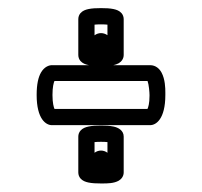

<svg xmlns="http://www.w3.org/2000/svg" viewBox="-20 -530 485 461"><path d="M340.5 -373.5H252.2C256.8 -374.5 261.1 -376 265.1 -378.2C271.5 -381.9 277 -388.9 277 -398V-484C277 -489.3 275.2 -494.4 271.9 -498.3C266.8 -504.2 259.8 -506.7 252.8 -508.2C243.9 -510.1 233.6 -510.5 222.5 -510.5C211.4 -510.5 201.1 -510.1 192.2 -508.2C185.2 -506.7 178.2 -504.2 173.1 -498.3C169.8 -494.4 168 -489.3 168 -484V-398C168 -392.7 169.8 -387.6 173.1 -383.7C178.2 -377.8 185.2 -375.3 192.2 -373.8C192.7 -373.7 193.1 -373.6 193.6 -373.5H104.5C98.1 -373.5 86.5 -370 78.4 -355.8C72.1 -344.8 68 -328.2 68 -302C68 -243.7 90.6 -229.5 104.5 -229.5H340.5C354.4 -229.5 377 -243.7 377 -302V-305C377 -305.8 377 -306.9 377 -308.1C377 -318.2 376.6 -339.5 367.9 -355.7C363 -364.9 353.9 -373.5 340.5 -373.5ZM339 -302V-300C339 -281.3 335.9 -272.3 334.1 -268.5H110.8C109 -272.6 106 -282.5 106 -302C106 -321.1 108.8 -331.1 110.7 -335.5H334.3C337.4 -327.4 339 -308.2 339 -302ZM222.5 -471.5C229.4 -471.5 234.4 -471.2 238 -470.8V-445.5C233.4 -448.7 227.9 -450.5 222.5 -450.5C216.7 -450.5 211.3 -448.5 207 -445.2V-470.8C210.6 -471.2 215.6 -471.5 222.5 -471.5ZM277 -116V-202C277 -216.9 263.9 -223.8 252.4 -226.2C243.4 -228.1 233.2 -228.5 222.5 -228.5C211.8 -228.5 201.6 -228.1 192.6 -226.2C185.6 -224.7 178.5 -222.3 173.3 -216.4C169.9 -212.5 168 -207.4 168 -202V-116C168 -110.7 169.8 -105.6 173.1 -101.7C178.2 -95.8 185.2 -93.3 192.2 -91.8C201.1 -89.9 211.4 -89.5 222.5 -89.5C223.4 -89.5 224.3 -89.5 225.2 -89.5C238.5 -89.5 253.7 -89.7 265.1 -96.2C271.5 -99.9 277 -106.9 277 -116ZM207 -163.2V-188.8C210.6 -189.2 215.6 -189.5 222.5 -189.5C229.4 -189.5 234.4 -189.2 238 -188.8V-163.2C233.7 -166.5 228.3 -168.5 222.5 -168.5C216.7 -168.5 211.3 -166.5 207 -163.2Z"/></svg>

Font: Platiipus Bold
Style: Bold
Weight: 400
Version: Version 001.000